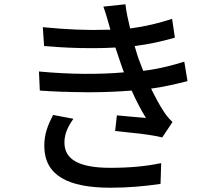

<svg xmlns="http://www.w3.org/2000/svg" viewBox="-20 -824 1040 897"><path d="M786 -254C770 -269 759 -282 747 -300C725 -333 705 -371 686 -410C752 -419 808 -433 856 -445L841 -536C793 -521 730 -503 649 -493C642 -512 634 -531 628 -548C621 -566 616 -587 609 -609C677 -617 741 -632 797 -648L784 -736C720 -715 657 -700 588 -691C579 -729 570 -767 566 -804L463 -793C475 -760 484 -727 493 -695C494 -692 495 -689 495 -685C493 -685 490 -685 487 -685H478C389 -682 292 -686 180 -697L186 -609C265 -602 338 -599 405 -599H415C452 -599 486 -600 519 -602C526 -581 534 -557 543 -531C548 -517 553 -501 559 -486C446 -476 311 -476 162 -490L166 -401C177 -400 188 -399 198 -399L209 -398C232 -397 255 -396 278 -395H289C299 -395 310 -394 320 -394H331C350 -394 369 -393 387 -393H397C468 -393 535 -396 595 -401C614 -359 636 -314 662 -273C631 -276 574 -280 526 -285L518 -212C550 -209 585 -205 620 -201L631 -200C671 -195 710 -189 738 -182L786 -254ZM730 35 733 -62C661 -47 588 -40 495 -40C349 -40 281 -79 281 -158C281 -201 299 -235 323 -269L228 -287C205 -242 186 -199 187 -139C189 -4 298 53 496 53C579 53 658 46 730 35Z"/></svg>

Font: Glow Sans SC Normal Medium
Style: Regular
Weight: 600
Designer: Ryoko NISHIZUKA (kana, bopomofo & ideographs); Paul D. Hunt (Latin, Greek & Cyrillic); Sandoll Communications, Soo-young
Version: Version 0.93